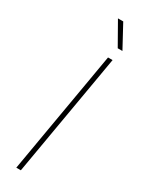

<svg xmlns="http://www.w3.org/2000/svg" viewBox="-237 -936 727 966"><g transform="rotate(30 126.5 -453.0)"><path d="M161.1 -906.2 231.9 -775.4H204.6L130.4 -906.2ZM211.9 -710.9 89.4 0H63L185.5 -710.9Z"/></g></svg>

Font: Mardoto Thin
Style: Italic
Weight: 250
Italic angle: -12°
Designer: Christian Robertson, Vahan Hovhannisyan
Foundry: Google
Version: Version 1.000